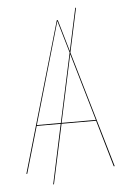

<svg xmlns="http://www.w3.org/2000/svg" viewBox="-55 -770 579 868"><g transform="rotate(-5 234.5 -335.5)"><path d="M430.7 0 369.1 -211.9H212.4L154.3 58.1L150.9 57.6L208.5 -211.9H99.6L38.1 0H34.2L231.9 -680.2H236.3L278.3 -536.1L319.8 -729L323.2 -728.5L280.3 -529.3L435.1 0ZM100.6 -215.8H209.5L276.9 -529.3L233.9 -676.3ZM212.9 -215.8H368.2L278.8 -522Z"/></g></svg>

Font: Fira Sans Compressed Four
Style: Regular
Weight: 100
Width: 1
Designer: Carrois Corporate & Edenspiekermann AG
Foundry: Carrois Corporate GbR & Edenspiekermann AG
Version: Version 4.203;PS 004.203;hotconv 1.0.88;makeotf.lib2.5.64775